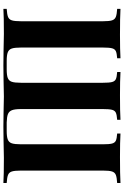

<svg xmlns="http://www.w3.org/2000/svg" viewBox="186 -934 748 1161"><g transform="rotate(90 560.5 -354.0)"><path d="M1087 -688Q1054 -686 1038.5 -680Q1023 -674 1017.5 -657Q1012 -640 1012 -602V-106Q1012 -68 1017.5 -51Q1023 -34 1038.5 -28Q1054 -22 1087 -20V0Q1039 -3 935 -3Q901 -3 833 -1L746 0L663 -1Q597 -3 564 -3Q530 -3 464 -1L376 0L287 -1Q221 -3 186 -3Q82 -3 34 0V-20Q67 -22 82.5 -28Q98 -34 103.5 -51Q109 -68 109 -106V-602Q109 -640 103.5 -657Q98 -674 82.5 -680Q67 -686 34 -688V-708Q85 -705 192 -705Q282 -705 333 -708V-688Q303 -686 290 -680Q277 -674 272.5 -657Q268 -640 268 -602V-106Q268 -68 274 -50.5Q280 -33 297 -26.5Q314 -20 349 -20H400Q435 -20 452 -26.5Q469 -33 475 -50.5Q481 -68 481 -106V-602Q481 -640 476.5 -657Q472 -674 459 -680Q446 -686 416 -688V-708Q467 -705 557 -705Q657 -705 705 -708V-688Q675 -686 662 -680Q649 -674 644.5 -657Q640 -640 640 -602V-106Q640 -69 647 -51.5Q654 -34 670.5 -27.5Q687 -21 721 -20H772Q807 -20 824 -26.5Q841 -33 847 -50.5Q853 -68 853 -106V-602Q853 -640 848.5 -657Q844 -674 831 -680Q818 -686 788 -688V-708Q839 -705 929 -705Q1036 -705 1087 -708Z"/></g></svg>

Font: Playfair Display SC
Style: Bold
Weight: 700
Designer: Claus Eggers Sørensen
Foundry: Claus Eggers Sørensen
Version: Version 1.200; ttfautohint (v1.6)